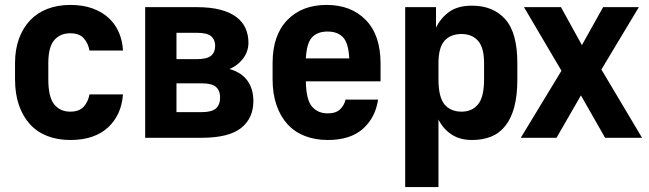

<svg xmlns="http://www.w3.org/2000/svg" viewBox="-20 -559 2634 779"><path d="M265 9Q214 9 172.5 -7Q131 -23 102 -54.5Q73 -86 57 -132Q41 -178 41 -237V-303Q41 -358 57 -402Q73 -446 102 -476.5Q131 -507 172.5 -523Q214 -539 265 -539Q316 -539 355 -525Q394 -511 421 -486Q448 -461 462.5 -427Q477 -393 479 -354H343Q338 -383 320 -403.5Q302 -424 265 -424Q224 -424 200 -396Q176 -368 176 -303V-237Q176 -165 200 -135.5Q224 -106 265 -106Q302 -106 320 -126.5Q338 -147 343 -176H479Q476 -135 461 -101.5Q446 -68 419.5 -43Q393 -18 354.5 -4.5Q316 9 265 9Z M569 -530H778Q834 -530 874 -519.5Q914 -509 939.5 -489.5Q965 -470 976.5 -443.5Q988 -417 988 -386Q988 -366 981.5 -349Q975 -332 964 -318.5Q953 -305 939.5 -295Q926 -285 911 -279Q960 -265 984 -231.5Q1008 -198 1008 -149Q1008 -79 958 -39.5Q908 0 798 0H569ZM798 -104Q839 -104 856 -119Q873 -134 873 -163Q873 -192 856 -206.5Q839 -221 798 -221H696V-104ZM778 -319Q820 -319 836.5 -333Q853 -347 853 -373Q853 -398 836.5 -412Q820 -426 778 -426H696V-319Z M1310 9Q1259 9 1217.5 -7Q1176 -23 1147 -54.5Q1118 -86 1102 -132Q1086 -178 1086 -237V-303Q1086 -416 1145.5 -477.5Q1205 -539 1305 -539Q1405 -539 1464.5 -477.5Q1524 -416 1524 -302V-229H1221Q1222 -155 1245.5 -127Q1269 -99 1310 -99Q1343 -99 1360 -115.5Q1377 -132 1382 -155H1514Q1503 -81 1452 -36Q1401 9 1310 9ZM1309 -431Q1268 -431 1246 -407.5Q1224 -384 1221 -322H1397Q1394 -384 1372 -407.5Q1350 -431 1309 -431Z M1624 -530H1749V-447Q1769 -487 1803.5 -511.5Q1838 -536 1895 -536Q1981 -536 2030 -481Q2079 -426 2079 -303V-237Q2079 -171 2066.5 -124.5Q2054 -78 2030 -48Q2006 -18 1972 -4.5Q1938 9 1895 9Q1846 9 1812 -13.5Q1778 -36 1759 -74V200H1624ZM1853 -106Q1895 -106 1919.5 -135.5Q1944 -165 1944 -237V-303Q1944 -366 1919.5 -393.5Q1895 -421 1853 -421Q1808 -421 1783.5 -393.5Q1759 -366 1759 -303V-237Q1759 -165 1783.5 -135.5Q1808 -106 1853 -106Z M2258 -272 2106 -530H2256L2341 -376L2427 -530H2572L2420 -277L2585 0H2435L2337 -172L2238 0H2093Z"/></svg>

Font: 
Style: 㨦
Weight: 700
Designer: A.Korolkova, Vitaly Kuzmin
Foundry: ParaType Ltd
Version: Version 2.000